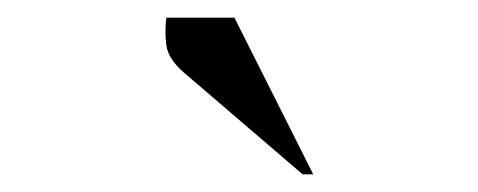

<svg xmlns="http://www.w3.org/2000/svg" viewBox="-20 -727 540 217"><path d="M322 -530 189 -644Q170 -660 168 -676Q166 -692 168 -707H245L334 -530Z"/></svg>

Font: Spectral SC Medium
Style: Italic
Weight: 500
Italic angle: -10°
Designer: Jean-Baptiste Levee
Foundry: Production Type
Version: Version 2.001